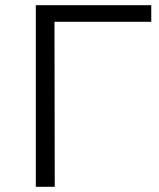

<svg xmlns="http://www.w3.org/2000/svg" viewBox="-20 -720 612 740"><path d="M563 -636H190L191 0H118V-700H563Z"/></svg>

Font: APTA Sans Regular
Style: Regular
Weight: 400
Version: Version 7.200